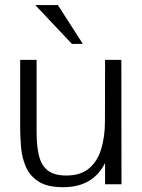

<svg xmlns="http://www.w3.org/2000/svg" viewBox="-20 -740 571 771"><path d="M232.9 11.7Q170.4 11.7 135.3 -10.7Q100.1 -33.2 84.2 -69.3Q68.4 -105.5 64.7 -147.2Q61 -189 61 -227.1V-499.5H127V-209Q127 -153.3 136.5 -114.5Q146 -75.7 171.9 -55.4Q197.8 -35.2 246.6 -35.2Q304.2 -35.2 338.1 -64.2Q372.1 -93.3 386.7 -142.6Q401.4 -191.9 401.4 -252L401.9 -499.5H467.3L467.8 0H401.9V-85.4Q378.4 -38.1 336.7 -13.2Q294.9 11.7 232.9 11.7ZM269 -563.5 121.6 -719.7H212.4L312.5 -564Z"/></svg>

Font: Pontano Sans Light
Style: Regular
Weight: 300
Designer: Vernon Adams
Foundry: Vernon Adams
Version: Version 2.001